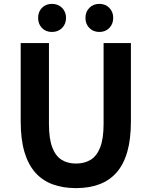

<svg xmlns="http://www.w3.org/2000/svg" viewBox="-20 -965 788 999"><path d="M375.6 13.8Q307.5 13.8 254 -5.9Q200.6 -25.5 163.5 -67.2Q126.4 -109 107 -175Q87.7 -241 87.7 -332.8V-740.8H234.7V-319.8Q234.7 -243.4 251.9 -198.2Q269.1 -153 300.7 -133.5Q332.2 -114 375.6 -114Q419.5 -114 451.6 -133.5Q483.6 -153 501.3 -198.2Q519 -243.4 519 -319.8V-740.8H661.1V-332.8Q661.1 -241 642.2 -175Q623.2 -109 586.3 -67.2Q549.3 -25.5 496.2 -5.9Q443 13.8 375.6 13.8ZM250.1 -798.7Q218 -798.7 198.1 -819.5Q178.3 -840.3 178.3 -872.1Q178.3 -903.1 198.1 -924Q218 -944.8 250.1 -944.8Q282.5 -944.8 303.1 -924Q323.6 -903.1 323.6 -872.1Q323.6 -840.3 303.1 -819.5Q282.5 -798.7 250.1 -798.7ZM497.2 -798.7Q465.1 -798.7 444.8 -819.5Q424.6 -840.3 424.6 -872.1Q424.6 -903.1 444.8 -924Q465.1 -944.8 497.2 -944.8Q528.6 -944.8 548.9 -924Q569.1 -903.1 569.1 -872.1Q569.1 -840.3 548.9 -819.5Q528.6 -798.7 497.2 -798.7Z"/></svg>

Font: Shanggu Sans SC VF
Style: Regular
Weight: 250
Designer: GuiWonder
Version: Version 1.021